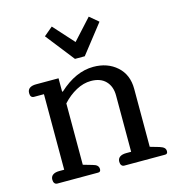

<svg xmlns="http://www.w3.org/2000/svg" viewBox="-109 -834 855 928"><g transform="rotate(-15 318.0 -370.0)"><path d="M190 -703 234 -740 326 -638 419 -740 463 -703 351 -560H302ZM45 -24Q45 -40 56.5 -48Q68 -56 88 -56H113V-434H64Q45 -434 45 -457Q45 -474 56.5 -482Q68 -490 88 -490H201V-423H205Q289 -500 377 -500Q448 -500 494.5 -458.5Q541 -417 541 -346V-56L586 -43Q602 -38 609 -31.5Q616 -25 616 -14Q616 0 603 0H399Q390 0 385 -6.5Q380 -13 380 -24Q380 -40 391.5 -48Q403 -56 423 -56H448V-338Q448 -383 422 -410Q396 -437 348 -437Q311 -437 274 -417Q237 -397 206 -363V-56L251 -43Q267 -39 274 -32Q281 -25 281 -14Q281 0 268 0H64Q55 0 50 -6.5Q45 -13 45 -24Z"/></g></svg>

Font: Maitree Medium
Style: Regular
Weight: 500
Designer: CadsonDemak Team
Foundry: CadsonDemak
Version: Version 1.000